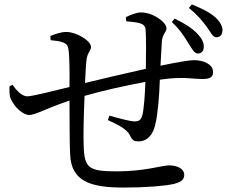

<svg xmlns="http://www.w3.org/2000/svg" viewBox="-20 -820 1040 865"><path d="M827 -628C844 -602 854 -580 870 -579C885 -578 897 -587 898 -607C899 -626 892 -644 870 -667C847 -692 815 -713 767 -736L754 -721C792 -685 810 -656 827 -628ZM911 -700C929 -676 937 -653 954 -652C971 -652 981 -662 982 -681C984 -698 974 -720 950 -742C925 -764 894 -780 844 -800L831 -784C870 -753 891 -726 911 -700ZM549 -724C572 -722 592 -720 608 -716C626 -711 635 -702 636 -686C639 -645 638 -568 637 -510C550 -491 433 -463 363 -446C365 -488 367 -524 369 -545C373 -585 390 -590 390 -608C390 -637 324 -676 279 -676C253 -676 228 -666 207 -658L208 -639C227 -637 251 -635 266 -628C282 -621 287 -614 290 -586C293 -554 294 -494 293 -428C224 -411 125 -386 103 -386C79 -386 54 -412 37 -438L23 -432C22 -411 22 -390 28 -376C44 -338 83 -302 112 -302C139 -302 182 -329 293 -367C294 -274 293 -180 296 -124C301 -5 384 25 536 25C637 25 721 18 762 9C796 0 810 -10 810 -32C810 -61 777 -75 741 -75C712 -75 631 -48 507 -48C380 -48 360 -62 357 -163C355 -207 357 -302 361 -388C433 -409 541 -434 635 -451C633 -398 629 -329 621 -300C614 -277 603 -273 587 -273C568 -273 518 -286 473 -299L466 -279C506 -260 551 -241 566 -209C576 -187 586 -183 603 -183C644 -183 670 -213 680 -261C691 -305 698 -392 700 -461L741 -466C817 -473 851 -464 893 -464C923 -464 940 -471 940 -495C940 -531 897 -549 853 -549C834 -549 780 -540 703 -524L709 -631C711 -666 730 -675 730 -692C730 -721 668 -764 616 -764C595 -764 571 -754 547 -743Z"/></svg>

Font: Noto Serif HK Medium
Style: Regular
Weight: 500
Designer: Ryoko NISHIZUKA 西塚涼子 (kana & ideographs); Frank Grießhammer (Latin, Greek & Cyrillic); Wenlong ZHANG 张文龙 (bopomofo); San
Foundry: Adobe
Version: Version 2.001;hotconv 1.1.0;makeotfexe 2.6.0